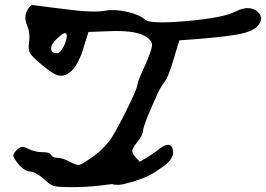

<svg xmlns="http://www.w3.org/2000/svg" viewBox="-20 -740 1079 779"><path d="M1025.8 -692C1003 -711.6 973 -712.1 936.1 -693.6C903.4 -676.2 837.1 -663.2 737.1 -654.5C637 -645.8 580.5 -647.9 567.4 -661C553.3 -674 529.3 -684.4 495.6 -692C461.9 -699.5 433 -701.2 409.1 -696.9C375.4 -690.3 318.8 -692.5 239.4 -703.4C220.9 -705.6 200.8 -708 179.1 -710.8C157.3 -713.5 140.7 -715.7 129.3 -717.3C117.9 -718.9 111.6 -719.7 110.5 -719.7C105.1 -719.7 98.1 -711.6 89.3 -695.3C80.7 -679 80.7 -659.9 89.3 -638.1C99.1 -616.4 101.8 -592.5 97.5 -566.4C95.3 -547.9 96.7 -534 101.6 -524.8C106.5 -515.5 121.4 -500.5 146.4 -479.9C183.4 -448.3 209.5 -432.6 224.7 -432.6C263.9 -432.6 294.9 -469 317.7 -541.9L338.9 -610.4L430.3 -613.7C489 -615.8 532.5 -610.4 560.8 -597.4C584.7 -585.4 596.7 -572.3 596.7 -558.2C596.7 -544.1 586.3 -514.2 565.7 -468.5C547.2 -428.2 537.9 -404.9 537.9 -398.3C537.9 -387.4 521.6 -349.4 488.9 -284.1C456.3 -218.9 432.9 -178.1 418.8 -161.8C398.1 -136.7 373.7 -115 345.4 -96.5C323.7 -81.3 309.2 -72.9 302.2 -71.2C295.1 -69.6 283.4 -73.1 267.1 -81.8C244.3 -93.8 226.3 -99.8 213.3 -99.8C200.3 -99.8 191.5 -103.6 187.2 -111.2C183.9 -118.8 172.5 -122.6 152.9 -122.6C133.4 -122.6 114.3 -126.9 95.8 -135.6C83.9 -142.1 74.6 -144.8 68.1 -143.8C61.6 -142.7 54.5 -138.3 46.9 -130.7C38.1 -120.9 33.8 -113.6 33.8 -108.7C33.8 -103.8 39.3 -94.3 50.1 -80.2C67.5 -57.3 84.9 -45.4 102.3 -44.3C120.8 -41 140.9 -29.6 162.7 -10C172.5 -0.2 181.2 6.6 188.8 10.4C196.4 14.2 206.5 16.7 219 17.7C231.5 18.8 250.8 19.4 276.9 19.4C326.6 19.4 379.2 14.6 433.6 6.8C446.8 10.8 464.7 10.8 477.3 7.9C519.3 -1.7 574.6 -18.3 610 -42.7C634.6 -59.6 682.5 -85.9 682.2 -121.3C681.7 -159.8 657.1 -159.5 628.8 -137.6C607.3 -120.4 580 -102.5 547 -83.8C545.5 -85.3 544.5 -86.8 542.9 -88.3C526.5 -104.6 517.8 -116.8 516.7 -125C515.6 -133.1 522.7 -146.4 538 -165C553.2 -184.5 560.8 -199.7 560.8 -210.6C560.8 -224.8 580.9 -275.9 621.1 -364C628.7 -380.3 638 -395.5 648.9 -409.7C657.6 -419.5 669.5 -449.9 684.8 -501L707.6 -576.1L792.5 -582.6C868.5 -589.2 922.4 -595.7 954 -602.2C985.5 -608.7 1007.8 -618 1020.9 -629.9C1043.8 -652.9 1045.4 -673.5 1025.8 -692ZM237 -549.2C227.8 -532.4 219.3 -523.9 211.8 -523.9C198.7 -523.9 191.1 -527.8 188.9 -535.4C183.4 -550.6 193.8 -569.1 219.9 -590.8C240.5 -609.3 250.9 -610.4 250.9 -594.1C250.9 -581.1 246.3 -566.1 237 -549.2Z"/></svg>

Font: Beth Ellen
Style: Regular
Weight: 400
Version: Version 1.015;Fontself Maker 2.1.2